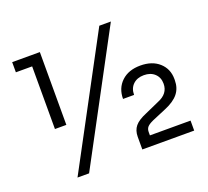

<svg xmlns="http://www.w3.org/2000/svg" viewBox="-120 -828 1078 997"><g transform="rotate(-20 418.5 -329.0)"><path d="M210 22H146L522 -680.2H585.9ZM185.1 -254.9H122.1V-601.1H32.2V-657.2H185.1ZM798.8 0H512.2V-69.8Q512.2 -105 531 -127.9Q549.8 -150.9 596.2 -169.9L672.9 -204.1Q732.9 -228 732.9 -283.2Q732.9 -317.9 710.4 -338.9Q688 -359.9 650.9 -359.9Q613.8 -359.9 591.3 -338.4Q568.8 -316.9 568.8 -280.8H507.8Q507.8 -339.8 546.6 -376.5Q585.4 -413.1 650.9 -413.1Q716.3 -413.1 755.1 -377.9Q793.9 -342.8 793.9 -287.1V-280.8Q793.9 -236.8 769.8 -206.8Q745.6 -176.8 694.8 -155.8L617.2 -123Q593.3 -112.3 583.7 -101.6Q574.2 -90.8 574.2 -74.2V-55.2H798.8Z"/></g></svg>

Font: Sora Light
Style: Regular
Weight: 300
Designer: Jonathan Barnbrook, Julián Moncada
Foundry: Barnbrook Fonts
Version: Version 2.000